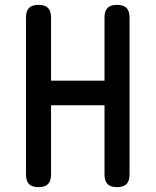

<svg xmlns="http://www.w3.org/2000/svg" viewBox="-20 -760 640 790"><path d="M410 -327H190V-42Q190 -15 177.5 -2.5Q165 10 139 10Q112 10 99.5 -2.5Q87 -15 87 -42V-688Q87 -715 99.5 -727.5Q112 -740 139 -740Q165 -740 177.5 -727.5Q190 -715 190 -688V-428H410V-688Q410 -715 422.5 -727.5Q435 -740 461 -740Q488 -740 500.5 -727.5Q513 -715 513 -688V-42Q513 -15 500.5 -2.5Q488 10 461 10Q435 10 422.5 -2.5Q410 -15 410 -42Z"/></svg>

Font: Maple Mono Medium
Style: Regular
Weight: 500
Monospace: yes
Designer: subframe7536
Version: Version 7.000